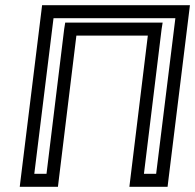

<svg xmlns="http://www.w3.org/2000/svg" viewBox="-20 -694 751 739"><path d="M628 0 708 -649 711 -674H686H167H142L139 -649L59 0L56 25H81H178H203L206 0L274 -557H549L481 0L478 25H503H600H625L628 0ZM581 -25H534L602 -582L606 -607H581H256H231L227 -582L159 -25H112L186 -624H655L581 -25Z"/></svg>

Font: Gamestation Text Outline
Style: Italic
Weight: 400
Designer: Jonas Hecksher
Foundry: Jonas Hecksher, Playtypeª, e-types AS
Version: Version 1.003